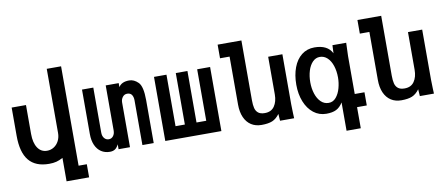

<svg xmlns="http://www.w3.org/2000/svg" viewBox="-80 -1102 3759 1623"><g transform="rotate(-10 1800.0 -291.0)"><path d="M259 20Q143 20 85.8 -49Q28.5 -118 28.5 -261.5V-503.5H151.5V-255Q151.5 -179 180.5 -135.5Q209.5 -92 261 -92Q293 -92 319.8 -109Q346.5 -126 362 -156.2Q377.5 -186.5 377.5 -224.5V-774.5H500.5V78.5H571V191H377.5V-10Q348.5 6 321.5 13Q294.5 20 259 20Z M640.5 -168.5V-550H737.5V-163.5Q737.5 -133.5 752.8 -115.2Q768 -97 791.5 -97Q814.5 -97 829.2 -115.5Q844 -134 844 -164V-550H955.5V-515.5Q981 -557 1046 -557Q1087.5 -557 1123.2 -521.5Q1159 -486 1159 -369V0.5H1062V-384Q1062 -412 1049.8 -430.8Q1037.5 -449.5 1010 -449.5Q985.5 -449.5 970.5 -429.8Q955.5 -410 955.5 -384V0H857.5V-42Q844.5 -15 827 -3Q809.5 9 782.5 9Q740 9 708 -12Q676 -33 658.2 -73Q640.5 -113 640.5 -168.5Z M1740 0H1258.5V-550H1365.5V-108H1445.5V-550H1545.5V-108H1629V-550H1740Z M1917.5 -196V-608H1835.5V-725H2039.5V-211Q2039.5 -171 2046.2 -144Q2053 -117 2072.5 -101.5Q2092 -86 2128.5 -86Q2184 -86 2211.2 -125.5Q2238.5 -165 2238.5 -227V-550H2360.5V-119Q2360.5 -87.5 2362.5 -43.5Q2363.5 -28.5 2364.5 0H2243.5L2239.5 -59Q2211 -20.5 2176.5 -6.2Q2142 8 2084.5 8Q2033 8 1995.5 -16.2Q1958 -40.5 1937.8 -86.2Q1917.5 -132 1917.5 -196Z M2640.5 10Q2578.5 10 2531 -27.2Q2483.5 -64.5 2457.5 -129.5Q2431.5 -194.5 2431.5 -275Q2431.5 -358 2455.8 -422.5Q2480 -487 2526.2 -523.5Q2572.5 -560 2636.5 -560Q2749 -560 2787.5 -483L2790.5 -552H2908.5L2908 -537.5Q2904.5 -474.5 2904.5 -439V-113H2988V0H2904.5V181H2782.5V-62Q2758 -22.5 2725.2 -6.2Q2692.5 10 2640.5 10ZM2789.5 -275Q2789.5 -330.5 2774.5 -375.8Q2759.5 -421 2731.8 -447Q2704 -473 2667.5 -473Q2632 -473 2605.5 -445.8Q2579 -418.5 2565.2 -373.2Q2551.5 -328 2551.5 -275Q2551.5 -222.5 2566.2 -177Q2581 -131.5 2609 -104.2Q2637 -77 2675.5 -77Q2713 -77 2738.8 -107.5Q2764.5 -138 2777 -183.8Q2789.5 -229.5 2789.5 -275Z M3117.5 -196V-608H3035.5V-725H3239.5V-211Q3239.5 -171 3246.2 -144Q3253 -117 3272.5 -101.5Q3292 -86 3328.5 -86Q3384 -86 3411.2 -125.5Q3438.5 -165 3438.5 -227V-550H3560.5V-119Q3560.5 -87.5 3562.5 -43.5Q3563.5 -28.5 3564.5 0H3443.5L3439.5 -59Q3411 -20.5 3376.5 -6.2Q3342 8 3284.5 8Q3233 8 3195.5 -16.2Q3158 -40.5 3137.8 -86.2Q3117.5 -132 3117.5 -196Z"/></g></svg>

Font: JuliaMono
Style: Bold
Weight: 700
Monospace: yes
Designer: cormullion
Foundry: corm
Version: Version 0.055; ttfautohint (v1.8.4)